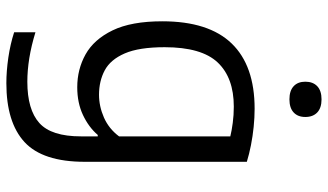

<svg xmlns="http://www.w3.org/2000/svg" viewBox="-234 -568 1032 604"><g transform="rotate(90 282.0 -266.0)"><path d="M241.5 230Q204 230 161.2 223.8Q118.5 217.5 81.5 205.5V138.5Q124 151.5 162.8 157.8Q201.5 164 237 164Q325 164 367 126.2Q409 88.5 409 -4.5V-57.5H404.5Q380 -29 341.8 -11Q303.5 7 254.5 7Q198 7 151 -19.2Q104 -45.5 75.5 -104.2Q47 -163 47 -260.5Q47 -406.5 116.8 -478.8Q186.5 -551 322 -551Q350 -551 379.2 -548Q408.5 -545 436.5 -539.5Q464.5 -534 489 -526.5V-16.5Q489 115.5 427 172.8Q365 230 241.5 230ZM278 -61.5Q314.5 -61.5 349.8 -77Q385 -92.5 409 -124.5V-474.5Q391 -479 366.5 -482.2Q342 -485.5 315.5 -485.5Q224.5 -485.5 176.5 -434.8Q128.5 -384 128.5 -268Q128.5 -187.5 148 -142.5Q167.5 -97.5 201.2 -79.5Q235 -61.5 278 -61.5ZM292.5 -660.5Q265.5 -660.5 251.2 -673.8Q237 -687 237 -710.5Q237 -734.5 251.2 -748Q265.5 -761.5 292.5 -761.5Q319.5 -761.5 333.8 -748Q348 -734.5 348 -710.5Q348 -687 333.8 -673.8Q319.5 -660.5 292.5 -660.5Z"/></g></svg>

Font: Encode Sans Condensed Thin
Style: Regular
Weight: 400
Version: Version 3.002